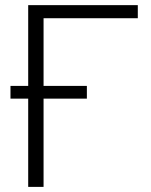

<svg xmlns="http://www.w3.org/2000/svg" viewBox="-20 -731 592 751"><path d="M319.8 -345.2H150.4V0H90.3V-345.2H21V-395H90.3V-710.9H519V-659.7H150.4V-395H319.8Z"/></svg>

Font: SteelSelectRoboto
Style: Regular
Weight: 300
Designer: Google
Version: Version 2.137; 2017